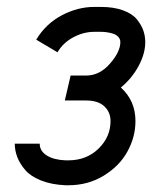

<svg xmlns="http://www.w3.org/2000/svg" viewBox="-20 -532 490 564"><path d="M333.5 -408.2Q333.5 -417.5 327.1 -424.1Q320.8 -430.7 310.5 -433.6Q300.3 -436.5 292 -437.5Q283.7 -438.5 275.9 -438.5H257.3Q225.6 -438.5 195.6 -422.6Q165.5 -406.7 148.9 -378.4L86.4 -415.5Q114.3 -461.9 161.1 -486.8Q208 -511.7 257.3 -511.7H275.9Q314 -511.7 341.3 -501.7Q368.7 -491.7 382.1 -475.1Q395.5 -458.5 401.1 -442.1Q406.7 -425.8 406.7 -408.2Q406.7 -374.5 387 -337.9Q367.2 -301.3 335 -274.9Q377.9 -236.3 377.9 -176.3Q377.9 -129.9 354.5 -87.2Q331.1 -44.4 284.9 -16.1Q238.8 12.2 180.7 12.2H171.9Q130.9 10.3 100.3 -2Q69.8 -14.2 54 -32.7Q38.1 -51.3 30.8 -70.6Q23.4 -89.8 23.4 -109.9H96.7Q96.7 -88.4 117.2 -75.4Q137.7 -62.5 171.9 -61H180.7Q234.4 -61 269.5 -95.5Q304.7 -129.9 304.7 -176.3Q304.7 -202.6 286.4 -219.7Q268.1 -236.8 232.9 -236.8H170.4L187.5 -310.1H233.4Q272.5 -310.1 303 -345Q333.5 -379.9 333.5 -408.2Z"/></svg>

Font: Anka/Coder Narrow
Style: Italic
Weight: 400
Width: 3
Italic angle: -12°
Monospace: yes
Version: Version 001.100